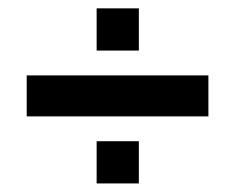

<svg xmlns="http://www.w3.org/2000/svg" viewBox="-20 -591 555 453"><path d="M43 -316.4H471.7V-413.1H43V-316.4ZM208 -471.7H307.6V-571.3H208V-471.7ZM208 -158.2H307.6V-257.8H208V-158.2Z"/></svg>

Font: Yellow Ladder Regular
Style: Regular
Weight: 400
Designer: Zima Creative
Version: Version 2.002